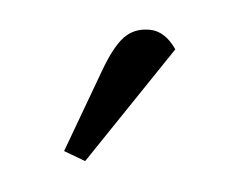

<svg xmlns="http://www.w3.org/2000/svg" viewBox="-28 -673 261 211"><g transform="rotate(5 102.5 -568.0)"><path d="M48 -502 82 -594Q92 -621 102.5 -632Q113 -643 130 -643Q147 -643 160 -624L72 -493Z"/></g></svg>

Font: Dihjauti
Style: Bold
Weight: 700
Designer: T. Christopher White
Version: Version 3.0.0